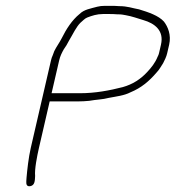

<svg xmlns="http://www.w3.org/2000/svg" viewBox="-20 -659 601 657"><path d="M156.5 -340 182.4 -452C185.8 -466.9 191.4 -478 198.1 -490L207.4 -504C213.2 -515.3 218 -522.8 225.1 -535.5L236.1 -555C242.1 -564.8 247.8 -573.9 255.1 -581C261.8 -586.4 270.1 -596 278.3 -599C294.5 -605.3 311.9 -611 332.1 -611H356.1C364.1 -611 372.3 -610.7 380.8 -610C388.8 -610 394.8 -609.7 398.6 -609L410.1 -607C432.5 -603.1 451.4 -595.8 471.2 -590C507.6 -579.4 542.3 -555.7 530.8 -506L524.1 -477C523.2 -473 521.6 -469 519.4 -465C510.7 -443.2 497.5 -427.4 483.7 -412.5C461.3 -388.2 434.1 -370.5 400.3 -361C354.9 -349.3 305.5 -340 253.5 -340ZM150 -312H247C260.1 -312 272.8 -312.8 285.5 -314C307.4 -318.2 332.3 -318.5 351.8 -324C377.3 -328.9 405.2 -331.9 426.2 -343C463.7 -358.4 490.4 -381.2 515.9 -411C525.1 -420.4 531.1 -432.1 538.3 -443L546 -459C548.7 -465 550.7 -471 552.1 -477L558.8 -506C566.6 -539.6 554.4 -567.7 541.1 -585C522.4 -605.9 487.6 -617.3 455.8 -627C431.7 -631.2 417.1 -638 387.3 -638C378.8 -638.7 370.5 -639 362.5 -639H338.5C329.2 -639 320.6 -638 312.8 -636C289.7 -629.5 268.1 -626.9 252.1 -611C226.5 -590.2 206.9 -559.9 190.8 -527.5C183.4 -512.8 173.1 -499.2 165.7 -484L160.5 -470C157.9 -464.7 155.9 -458.7 154.4 -452L85.3 -153C77.7 -120.2 73.1 -77.4 70.8 -51L70 -39C69.4 -28.9 71.1 -19.8 83.6 -22C100.2 -24.9 99.3 -43 100.2 -57C97.9 -79.3 106.7 -124.3 113.3 -153Z"/></svg>

Font: HoneyBee
Style: XLitIt
Weight: 200
Foundry: Cannot Into Space Fonts
Version: Version 0.89